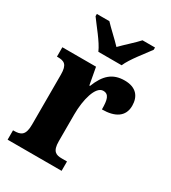

<svg xmlns="http://www.w3.org/2000/svg" viewBox="-187 -862 852 958"><g transform="rotate(30 239.5 -383.0)"><path d="M185 -606H319C338 -651 392 -715 419 -753V-766H347C326 -742 278 -700 251 -672C225 -700 178 -742 156 -766H84V-753C111 -715 166 -651 185 -606ZM12 0H323V-54H293C260 -54 237 -62 237 -121V-276C237 -359 260 -450 304 -450C337 -450 344 -421 344 -366C418 -366 466 -394 466 -457C466 -510 438 -548 371 -548C302 -548 263 -512 234 -438H230L212 -536H18V-482H22C60 -482 80 -473 80 -414V-126C80 -63 56 -54 16 -54H12Z"/></g></svg>

Font: Noto Serif Khmer Condensed ExtraBold
Style: Regular
Weight: 800
Width: 3
Designer: Danh Hong and the Monotype Design Team
Foundry: Monotype Imaging Inc.
Version: Version 2.004